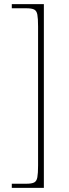

<svg xmlns="http://www.w3.org/2000/svg" viewBox="-20 -780 332 928"><path d="M37 128V108H108Q133 108 145 102Q157 96 160.5 77Q164 58 164 20V-652Q164 -691 160.5 -709.5Q157 -728 145 -734Q133 -740 108 -740H37V-760H192V128Z"/></svg>

Font: Noto Serif Kannada Thin
Style: Regular
Weight: 250
Version: Version 2.003